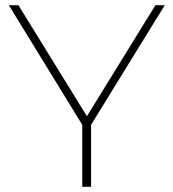

<svg xmlns="http://www.w3.org/2000/svg" viewBox="-20 -720 668 740"><path d="M297 0V-239L14 -700H51L315 -272L579 -700H615L331 -239V0Z"/></svg>

Font: Montserrat ExtraLight
Style: Regular
Weight: 200
Designer: Julieta Ulanovsky
Foundry: Julieta Ulanovsky
Version: Version 9.000; ttfautohint (v1.8.4.7-5d5b)